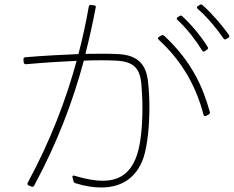

<svg xmlns="http://www.w3.org/2000/svg" viewBox="-20 -814 1040 852"><path d="M972 -643C975 -638 979 -638 984 -641L993 -646C998 -649 999 -654 996 -659C966 -701 919 -756 879 -791C875 -795 871 -795 866 -792L858 -787C856 -786 854 -784 854 -781C854 -779 856 -776 858 -774C901 -737 944 -684 972 -643ZM95 -529C173 -536 251 -541 320 -544C273 -371 204 -190 103 -3C100 2 102 7 107 9L120 14C125 16 129 15 132 9C235 -182 304 -366 352 -545C407 -547 455 -547 493 -545C572 -542 600 -512 607 -444C610 -410 612 -373 612 -335C612 -256 605 -175 587 -124C559 -43 507 -12 436 -12C399 -12 358 -20 311 -34C310 -34 308 -35 307 -35C304 -35 301 -33 301 -29C301 -28 302 -27 302 -26L306 -10C307 -5 310 -3 315 -1C356 12 395 18 429 18C522 18 587 -27 617 -115C634 -167 643 -253 643 -336C643 -376 641 -415 637 -450C630 -521 598 -570 503 -574C466 -576 416 -576 359 -575C377 -645 392 -714 405 -782C406 -787 403 -790 398 -790L384 -792C378 -793 375 -790 374 -785C362 -716 347 -646 328 -574C256 -571 174 -567 93 -560C87 -559 84 -556 84 -550L85 -538C86 -532 89 -529 95 -529ZM902 -605C877 -647 829 -705 789 -742C785 -745 781 -746 777 -743L769 -738C766 -736 764 -734 764 -732C764 -730 766 -727 768 -725C810 -687 852 -631 877 -590C880 -585 884 -584 889 -587L898 -593C903 -596 904 -600 902 -605ZM911 -318C880 -428 832 -540 709 -655C705 -659 701 -659 697 -657L686 -651C683 -649 681 -647 681 -644C681 -642 682 -640 684 -638C795 -537 854 -418 883 -305C885 -299 889 -297 895 -300L906 -306C911 -309 913 -313 911 -318Z"/></svg>

Font: LINE Seed JP_OTF Thin
Style: Regular
Weight: 250
Designer: LY Corporation & Fontrix & Fontworks
Version: Version 1.007